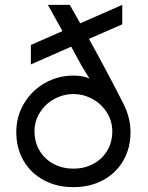

<svg xmlns="http://www.w3.org/2000/svg" viewBox="-20 -753 610 790"><path d="M122 -213Q122 -167 143.5 -132Q165 -97 201.5 -78Q238 -59 282 -59Q326 -59 362.5 -78Q399 -97 420.5 -132Q442 -167 442 -213Q442 -255 419.5 -290.5Q397 -326 360 -346Q323 -366 282 -366Q241 -366 204 -346Q167 -326 144.5 -290.5Q122 -255 122 -213ZM282 -442Q299 -442 315.5 -439.5Q332 -437 348 -430L315 -484L273 -561L107 -488V-568L237 -625L177 -733H267L310 -657L483 -733V-653L346 -593Q416 -467 487 -328Q503 -296 510 -267Q517 -238 517 -209Q517 -144 487.5 -92.5Q458 -41 404.5 -12Q351 17 282 17Q213 17 159.5 -12Q106 -41 76.5 -92.5Q47 -144 47 -209Q47 -274 79 -327.5Q111 -381 165 -411.5Q219 -442 282 -442Z"/></svg>

Font: Kreadon
Style: Regular
Weight: 400
Designer: kohakuno
Foundry: StudioGnu
Version: Version 1.000;Glyphs 3.1.2 (3151)